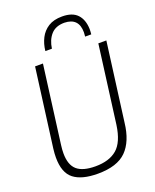

<svg xmlns="http://www.w3.org/2000/svg" viewBox="-183 -1126 999 1238"><g transform="rotate(-20 316.5 -507.0)"><path d="M270 9Q160 9 105 -34Q50 -77 50 -181Q50 -208 54 -241L125 -780H179L109 -246Q105 -216 105 -190Q105 -111 145 -76Q185 -41 272 -41Q366 -41 419.5 -86.5Q473 -132 489 -246L559 -780H614L543 -241Q529 -117 466 -54Q403 9 270 9ZM536 -850H494Q496 -866 496 -879Q496 -978 398 -980Q338 -980 306 -944Q274 -908 266 -850H221Q226 -898 246 -937Q266 -976 303 -999.5Q340 -1023 398 -1023Q468 -1023 502 -987Q536 -951 538 -886Q538 -868 536 -850Z"/></g></svg>

Font: Tanohe Sans Light
Style: Italic
Weight: 300
Designer: Village Type and Design LLC & Cristiano Sobral
Foundry: Cooper Hewitt Smithsonian Design Museum
Version: Version 1.00;September 29, 2021;FontCreator 13.0.0.2655 64-b